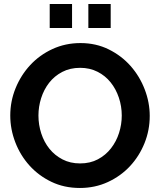

<svg xmlns="http://www.w3.org/2000/svg" viewBox="-20 -929 796 954"><path d="M227 -790V-909H338V-790ZM419 -790V-909H530V-790ZM377 5Q299 5 235.5 -25.5Q172 -56 126.5 -106.5Q81 -157 56 -222Q31 -287 31 -355Q31 -426 57.5 -491Q84 -556 130.5 -606Q177 -656 241 -685.5Q305 -715 380 -715Q457 -715 520.5 -683.5Q584 -652 629 -601Q674 -550 699 -485Q724 -420 724 -353Q724 -282 698 -217.5Q672 -153 626 -103.5Q580 -54 516 -24.5Q452 5 377 5ZM171 -355Q171 -309 185 -266Q199 -223 225.5 -190Q252 -157 290.5 -137Q329 -117 378 -117Q428 -117 466.5 -137.5Q505 -158 531.5 -192Q558 -226 571.5 -268.5Q585 -311 585 -355Q585 -401 570.5 -444Q556 -487 529.5 -520Q503 -553 464.5 -572.5Q426 -592 378 -592Q328 -592 289 -571.5Q250 -551 224 -517.5Q198 -484 184.5 -441.5Q171 -399 171 -355Z"/></svg>

Font: IngvarSans
Style: Bold
Weight: 700
Version: Version 3.000